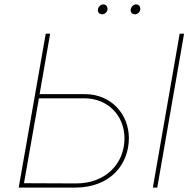

<svg xmlns="http://www.w3.org/2000/svg" viewBox="-20 -853 891 873"><path d="M65 0H321C485 0 566 -109 566 -225C566 -333 486 -425 366 -425H160L208 -700H188ZM675 0H695L817 -700H797ZM445 -788C457 -788 469 -799 469 -813C469 -823 462 -833 450 -833C437 -833 425 -820 425 -807C425 -796 432 -788 445 -788ZM594 -788C606 -788 618 -799 618 -813C618 -823 611 -833 599 -833C586 -833 574 -820 574 -807C574 -796 581 -788 594 -788ZM89 -20 157 -406H363C471 -406 546 -327 546 -224C546 -108 459 -18 324 -19Z"/></svg>

Font: Fixel Display Thin
Style: Italic
Weight: 100
Italic angle: -10°
Designer: AlfaBravo + MacPaw
Foundry: Kyrylo Tkachov, Marchela Mozhyna, Serhii Makarenko, Maria Weinstein, Zakhar Kryvoshyya
Version: Version 1.210;Glyphs 3.2 (3217)